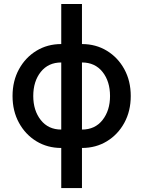

<svg xmlns="http://www.w3.org/2000/svg" viewBox="-20 -743 730 978"><path d="M292 -424.8Q226.1 -424.8 187.7 -376.7Q149.4 -328.6 149.4 -253.9Q149.4 -180.2 187.7 -131.6Q226.1 -83 292 -83ZM397.5 -424.8V-83Q463.9 -83 502.2 -131.6Q540.5 -180.2 540.5 -253.9Q540.5 -328.6 502.2 -376.7Q463.9 -424.8 397.5 -424.8ZM397.5 -722.7V-518.6Q468.3 -518.6 524.4 -484.4Q580.6 -450.2 613.3 -390.4Q646 -330.6 646 -253.9Q646 -177.2 613.3 -117.4Q580.6 -57.6 524.4 -23.4Q468.3 10.7 397.5 10.7V214.8H292V10.7Q221.7 10.7 165.5 -23.4Q109.4 -57.6 76.7 -117.4Q43.9 -177.2 43.9 -253.9Q43.9 -330.6 76.7 -390.4Q109.4 -450.2 165.5 -484.4Q221.7 -518.6 292 -518.6V-722.7Z"/></svg>

Font: Giphurs Medium
Style: Regular
Weight: 500
Version: Version 0.920; ttfautohint (v1.8.4.7-5d5b)